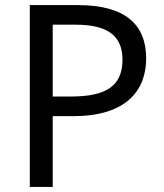

<svg xmlns="http://www.w3.org/2000/svg" viewBox="-20 -734 645 754"><path d="M286 -714H97V0H187V-278H269C483 -278 554 -386 554 -504C554 -637 473 -714 286 -714ZM278 -637C404 -637 461 -592 461 -500C461 -395 395 -355 259 -355H187V-637Z"/></svg>

Font: Noto Sans Cypriot
Style: Regular
Weight: 400
Designer: Monotype Design Team
Foundry: Monotype Imaging Inc.
Version: Version 2.002